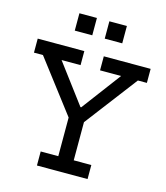

<svg xmlns="http://www.w3.org/2000/svg" viewBox="-137 -1072 1015 1176"><g transform="rotate(15 370.5 -484.0)"><path d="M671.5 -663 413 -323.5H328.5L69.5 -663H12.5V-752H308V-663H187.5L400.5 -379L322.5 -414.5H416.5L352 -379L565 -663H431.5V-752H728.5V-663ZM418.5 -395.5V-89H530V0H209V-89H320.5V-395.5ZM219 -968H330V-858H219ZM409 -968H520V-858H409Z"/></g></svg>

Font: Hepta Slab ExtraLight Medium
Style: Regular
Weight: 500
Version: Version 1.100